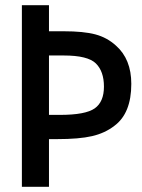

<svg xmlns="http://www.w3.org/2000/svg" viewBox="-20 -717 544 737"><path d="M484 -395Q484 -282 419 -234Q383 -206 333.5 -194.5Q284 -183 199 -183H168V0H64V-697H168V-597H224Q301 -597 346 -585Q391 -573 425 -542Q484 -490 484 -395ZM210 -276Q308 -276 343.5 -301Q379 -326 379 -384.5Q379 -443 348 -473.5Q317 -504 225 -504H168V-276Z"/></svg>

Font: Rambla
Style: Bold
Weight: 700
Designer: Martin Sommaruga
Foundry: Martin Sommaruga
Version: Version 1.001